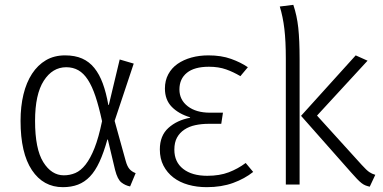

<svg xmlns="http://www.w3.org/2000/svg" viewBox="-20 -763 1582 794"><path d="M424 -186Q409 -132 391.5 -94Q374 -56 352 -33Q330 -10 302.5 0.5Q275 11 240 11Q159 11 112 -59.5Q65 -130 65 -263Q65 -323 77 -372.5Q89 -422 112.5 -458Q136 -494 170 -514Q204 -534 249 -534Q290 -534 319.5 -521Q349 -508 370 -482Q391 -456 405 -418Q419 -380 428 -329H430L475 -517L533 -500L454 -263L500 -97Q506 -75 515.5 -64Q525 -53 541 -47L518 8Q498 4 482 -8.5Q466 -21 456 -60L426 -186ZM254 -485Q197 -485 161 -429Q125 -373 125 -263Q125 -147 159 -92.5Q193 -38 244 -38Q269 -38 291.5 -47.5Q314 -57 334 -82.5Q354 -108 371 -151Q388 -194 402 -262Q389 -322 375 -364Q361 -406 343.5 -433Q326 -460 304 -472.5Q282 -485 254 -485Z M974 -448Q946 -465 915 -476Q884 -487 844 -487Q784 -487 753 -462Q722 -437 722 -393Q722 -350 756.5 -323.5Q791 -297 848 -297H902L895 -251H843Q814 -251 788 -245.5Q762 -240 742.5 -227Q723 -214 712 -194Q701 -174 701 -144Q701 -93 737.5 -64.5Q774 -36 837 -36Q888 -36 926 -50.5Q964 -65 996 -89L1027 -52Q992 -24 944 -6.5Q896 11 835 11Q794 11 758.5 1Q723 -9 697 -29Q671 -49 656 -78Q641 -107 641 -145Q641 -202 676.5 -234Q712 -266 766 -276V-278Q719 -292 690.5 -321Q662 -350 662 -397Q662 -430 676 -456Q690 -482 714.5 -499Q739 -516 771.5 -525Q804 -534 842 -534Q895 -534 935.5 -519.5Q976 -505 1005 -485Z M1500 -512 1291 -285 1476 -81Q1496 -59 1507 -51.5Q1518 -44 1532 -40L1509 9Q1500 7 1492 4Q1484 1 1475.5 -5.5Q1467 -12 1456.5 -23Q1446 -34 1431 -51L1225 -284L1451 -534ZM1193 -743Q1208 -699 1213.5 -648Q1219 -597 1219 -518V0H1162V-520Q1162 -593 1156 -643.5Q1150 -694 1137 -736Z"/></svg>

Font: Jldddboxgfspflltxgxzjzlszac
Style: Regular
Weight: 300
Designer: Carrois Corporate & Edenspiekermann
Foundry: Carrois Corporate GbR & Edenspiekermann AG
Version: Version 2.001